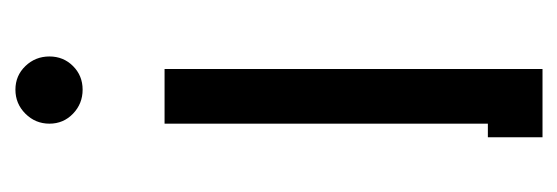

<svg xmlns="http://www.w3.org/2000/svg" viewBox="-262 -458 737 254"><g transform="rotate(90 107.0 -330.5)"><path d="M70.8 -679.2H161.1V-606.9H143.1V-179.2H70.8ZM66.9 4.9Q54.2 -8.3 54.2 -26.9Q54.2 -45.4 66.9 -58.1Q79.6 -70.8 98.1 -70.8Q116.7 -70.8 129.9 -58.1Q143.1 -45.4 143.1 -26.9Q143.1 -8.3 129.9 4.9Q116.7 18.1 98.1 18.1Q79.6 18.1 66.9 4.9Z"/></g></svg>

Font: Rawengulk
Style: Bold
Weight: 700
Version: Version 0.92